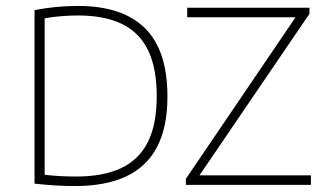

<svg xmlns="http://www.w3.org/2000/svg" viewBox="-20 -621 1097 645"><path d="M232 4Q199 4 166.5 2Q134 0 96 -4V-587Q119.5 -591.5 144.5 -594.8Q169.5 -598 194.5 -599.5Q219.5 -601 243 -601Q391 -601 466.8 -526.5Q542.5 -452 542.5 -297Q542.5 -193 507.2 -126.5Q472 -60 403 -28Q334 4 232 4ZM236.5 -28Q326.5 -28 386.5 -56Q446.5 -84 476.5 -143.5Q506.5 -203 506.5 -297.5Q506.5 -391.5 477.8 -451.5Q449 -511.5 390.2 -540.2Q331.5 -569 242 -569Q213.5 -569 184 -566.5Q154.5 -564 130 -559.5V-34Q154 -31 180.2 -29.5Q206.5 -28 236.5 -28ZM604.5 0V-20.5L980 -573.5L986 -563H609V-595H1019.5V-574.5L643 -21.5L637 -32H1024.5V0Z"/></svg>

Font: Encode Sans SC Thin
Style: Regular
Weight: 250
Designer: Multiple Designers
Foundry: Impallari Type
Version: Version 3.002